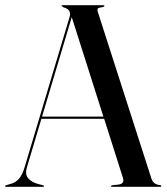

<svg xmlns="http://www.w3.org/2000/svg" viewBox="-22 -720 643 740"><path d="M147.5 -3Q147.5 0 144.5 0H1Q-2.5 0 -2.5 -3Q-2.5 -5 1.5 -6L24.5 -13Q38 -17 51 -31Q64 -45 73.5 -77.5L246 -654Q255 -683 223.5 -691.5Q215 -696.5 215 -697Q215 -700 219 -700H376.5Q380.5 -700 380.5 -697Q380.5 -694.5 372 -692Q357.5 -691 354.8 -686.8Q352 -682.5 356 -671L561.5 -32Q569 -8.5 595.5 -6.5Q600 -5.5 600 -3Q600 0 596.5 0H409Q405.5 0 405.5 -3Q405.5 -4.5 410.5 -6L437.5 -9Q459 -13.5 451.5 -35.5L379.5 -262H137.5L82 -76Q73.5 -49 86.2 -33.5Q99 -18 124.5 -11L143.5 -6Q147.5 -5 147.5 -3ZM140 -270.5H376.5L254.5 -654Z"/></svg>

Font: Fraunces 144pt S000
Style: Regular
Weight: 400
Version: Version 1.000; ttfautohint (v1.8.3)